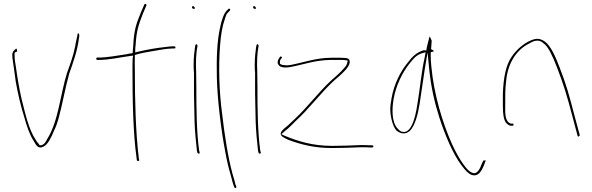

<svg xmlns="http://www.w3.org/2000/svg" viewBox="-20 -740 3004 974"><path d="M43 -446C49 -410 54 -366 60 -325C70 -268 86 -199 103 -146C116 -99 131 -55 151 -25C165 1 176 17 202 3C222 -7 241 -43 254 -77C263 -95 270 -114 276 -135C296 -207 310 -291 331 -366V-368L332 -369C351 -422 373 -485 380 -542L382 -556C383 -561 382 -562 382 -563V-564C379 -572 377 -571 376 -571C374 -570 372 -564 372 -557L369 -544C367 -535 364 -522 361 -504C353 -460 335 -412 320 -370C286 -263 277 -125 219 -34C214 -24 204 -3 185 -3H181C175 -15 170 -14 161 -31C125 -84 107 -169 89 -240C77 -293 68 -347 61 -398C57 -422 54 -438 54 -457V-472C58 -476 64 -477 67 -479C67 -486 64 -494 62 -494C59 -493 60 -493 60 -490H57C45 -478 40 -472 43 -446ZM161 -31ZM219 -34V-35Z M468 -442C468 -439 471 -436 473 -436H481C534 -436 587 -449 640 -456L655 -458L653 -442C652 -425 652 -408 652 -388C652 -237 655 -64 673 63L674 72C676 79 688 78 686 72L684 62V61C668 -70 664 -237 664 -388C664 -410 663 -432 664 -452V-461C691 -470 721 -475 751 -480C781 -485 825 -494 855 -494H864C868 -494 870 -495 870 -498C870 -503 868 -505 864 -505H855C850 -505 836 -504 815 -501C772 -497 721 -487 682 -478L666 -474V-490C666 -497 667 -503 668 -511C672 -583 683 -614 705 -671L723 -713C725 -720 714 -723 712 -717L694 -675C670 -617 660 -586 656 -510C655 -499 654 -484 653 -472V-470H651C639 -469 630 -467 618 -464H616C575 -458 523 -448 480 -448H473C470 -448 468 -445 468 -442ZM664 -450H665ZM668 -511ZM673 -464ZM674 72ZM712 -717V-718Z M954 -702C954 -699 958 -695 963 -695C968 -695 968 -695 968 -700C968 -703 963 -709 960 -709C956 -709 954 -707 954 -702ZM963 -378 964 -377V-302C964 -275 964 -246 965 -216L967 -123C968 -83 975 -6 979 25L982 36C987 41 993 42 993 33L990 23V22C977 -71 976 -196 976 -302C976 -329 975 -353 975 -377C973 -422 974 -470 982 -508C982 -509 982 -510 980 -513C971 -525 969 -499 968 -492V-490C963 -458 961 -419 963 -378ZM974 -376H975ZM980 -513Z M1080 -351C1082 -236 1103 -73 1122 26C1131 76 1140 114 1149 143C1157 172 1161 191 1164 197V198L1169 211C1176 217 1179 214 1179 206L1174 195V194C1172 186 1168 168 1159 140C1136 54 1120 -50 1107 -161C1092 -273 1088 -396 1096 -505C1101 -569 1107 -604 1122 -648C1126 -660 1128 -669 1137 -677L1146 -686C1146 -686 1148 -689 1148 -690C1148 -694 1146 -696 1142 -696C1141 -696 1139 -695 1139 -695L1130 -686C1115 -671 1103 -635 1096 -598C1081 -531 1078 -446 1080 -351ZM1137 -677Z M1264 -702C1264 -699 1268 -695 1273 -695C1278 -695 1278 -695 1278 -700C1278 -703 1273 -709 1270 -709C1266 -709 1264 -707 1264 -702ZM1273 -378 1274 -377V-302C1274 -275 1274 -246 1275 -216L1277 -123C1278 -83 1285 -6 1289 25L1292 36C1297 41 1303 42 1303 33L1300 23V22C1287 -71 1286 -196 1286 -302C1286 -329 1285 -353 1285 -377C1283 -422 1284 -470 1292 -508C1292 -509 1292 -510 1290 -513C1281 -525 1279 -499 1278 -492V-490C1273 -458 1271 -419 1273 -378ZM1284 -376H1285ZM1290 -513Z M1393 -411C1399 -400 1419 -394 1453 -400C1519 -412 1580 -436 1661 -436H1707C1716 -436 1724 -436 1731 -435L1741 -433H1742L1744 -432L1741 -420C1739 -412 1735 -404 1726 -395C1717 -384 1706 -373 1694 -362L1656 -328C1596 -272 1540 -197 1477 -138C1463 -125 1451 -114 1442 -105C1424 -89 1409 -81 1404 -64C1402 -51 1417 -42 1444 -30C1507 -7 1574 11 1664 11C1713 11 1765 9 1808 7C1830 7 1845 7 1855 8H1869C1870 8 1874 6 1874 4C1874 0 1874 -1 1868 -3H1854C1846 -4 1830 -4 1808 -4C1765 -2 1713 0 1664 0C1566 0 1490 -24 1425 -51L1407 -59C1413 -65 1420 -70 1426 -76C1446 -90 1460 -107 1483 -129C1514 -157 1548 -195 1577 -228L1623 -279C1650 -308 1671 -329 1700 -353C1721 -372 1750 -398 1754 -422C1757 -450 1732 -445 1708 -447H1661C1584 -447 1521 -423 1452 -410C1438 -408 1429 -408 1418 -410C1412 -410 1403 -414 1400 -417V-426C1400 -438 1409 -445 1410 -446C1413 -449 1405 -457 1401 -452C1391 -440 1383 -423 1393 -411ZM1404 -66V-67ZM1444 -32ZM1708 -450ZM1726 -397ZM1808 -6V-7ZM1855 8Z M1960 -179C1962 -139 1974 -98 1990 -79C2010 -61 2038 -56 2060 -77C2085 -103 2100 -158 2109 -215C2118 -270 2125 -328 2134 -384L2149 -474L2158 -382C2167 -298 2184 -221 2209 -143C2236 -59 2277 40 2320 97C2341 126 2358 142 2372 147C2405 158 2422 131 2436 96L2444 74C2443 74 2442 73 2441 73C2438 74 2434 76 2432 74L2424 91C2417 110 2402 149 2375 136C2360 131 2345 114 2329 91C2311 66 2292 32 2273 -9C2224 -119 2181 -262 2168 -404C2166 -423 2165 -440 2165 -455V-475L2175 -478H2180C2180 -486 2175 -486 2166 -491L2167 -493C2168 -510 2169 -520 2170 -533C2167 -542 2163 -550 2160 -555C2160 -554 2158 -552 2158 -551C2155 -538 2144 -500 2142 -481L2139 -486C2136 -484 2135 -485 2128 -485C2093 -473 2074 -456 2049 -423C2012 -379 1978 -312 1966 -240C1962 -216 1959 -197 1960 -179ZM1977 -239C1989 -308 2022 -373 2057 -417C2074 -438 2089 -459 2118 -469L2139 -475L2134 -447C2118 -377 2111 -292 2098 -216C2093 -184 2076 -60 2022 -71H2021C2012 -73 2005 -79 1998 -87C1966 -119 1968 -189 1977 -239ZM2424 91V92Z M2531 -202C2531 -161 2536 -125 2551 -113C2559 -105 2568 -102 2572 -102H2580C2584 -102 2585 -104 2585 -108C2585 -112 2584 -113 2580 -113H2571C2539 -124 2543 -173 2543 -202C2543 -248 2542 -289 2548 -332C2556 -418 2599 -487 2664 -519C2682 -530 2712 -545 2736 -521L2735 -522C2749 -513 2760 -497 2771 -477C2783 -454 2795 -427 2806 -397C2839 -311 2855 -259 2884 -149L2910 -51C2911 -47 2912 -47 2914 -47C2917 -48 2922 -52 2921 -55L2895 -151C2866 -263 2852 -313 2818 -400C2798 -452 2775 -507 2743 -530C2713 -550 2692 -545 2658 -528C2626 -510 2598 -485 2577 -454C2545 -410 2534 -342 2531 -265ZM2658 -528ZM2664 -519Z"/></svg>

Font: Stray Cat
Style: Hl
Weight: 100
Version: Version 1.0